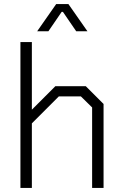

<svg xmlns="http://www.w3.org/2000/svg" viewBox="-20 -920 602 940"><path d="M80 -714H136V-383L251 -498H400L487 -411V0H431V-394L376 -448H268L136 -316V0H80ZM255 -900H315L408 -767H353L288 -862H282L217 -767H162Z"/></svg>

Font: Chakra Petch Light
Style: Regular
Weight: 300
Designer: Katatrad Aksorn Co.,Ltd.
Foundry: Cadson Demak Co.,Ltd.
Version: Version 1.000; ttfautohint (v1.6)